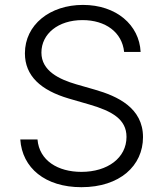

<svg xmlns="http://www.w3.org/2000/svg" viewBox="-20 -758 672 790"><path d="M314.9 12.2C473.1 12.2 568.4 -76.2 568.4 -193.8C568.4 -314 463.9 -362.3 370.1 -389.2L293.9 -411.1C223.6 -431.6 150.4 -466.3 150.4 -541.5C150.4 -619.1 219.7 -675.3 319.3 -675.3C414.6 -675.3 482.4 -625 490.7 -544.4H558.6C553.2 -655.3 458.5 -737.8 321.3 -737.8C186 -737.8 82.5 -656.7 82.5 -538.6C82.5 -446.3 147 -386.7 263.2 -352.5L349.1 -327.6C440.4 -300.8 500.5 -267.6 500.5 -194.8C500.5 -108.4 422.9 -50.8 314.9 -50.8C218.3 -50.8 141.6 -97.2 134.3 -184.1H63.5C71.3 -66.9 166 12.2 314.9 12.2Z"/></svg>

Font: Raveo Light
Style: Regular
Weight: 300
Designer: Jakub Foglar, Rasmus Andersson (Inter)
Foundry: Jakubfoglar.com
Version: Version 1.100;Glyphs 3.2.3 (3260)